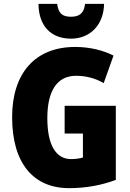

<svg xmlns="http://www.w3.org/2000/svg" viewBox="-20 -968 677 998"><path d="M521 -948H422C417 -897 390 -881 349 -881C304 -881 284 -898 277 -948H180C181 -831 247 -767 349 -767C448 -767 519 -838 521 -948ZM316 -418V-274H411V-149C394 -144 370 -141 350 -141C270 -141 226 -215 226 -354C226 -490 273 -574 375 -574C428 -574 476 -561 519 -536L570 -679C520 -705 449 -724 371 -724C162 -724 43 -587 43 -359C43 -119 154 10 339 10C426 10 508 -5 582 -33V-418Z"/></svg>

Font: Noto Sans Sinhala Condensed Black
Style: Regular
Weight: 900
Width: 3
Designer: Jelle Bosma - Monotype Design Team
Foundry: Monotype Imaging Inc.
Version: Version 2.006